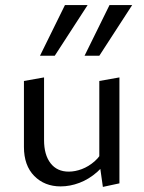

<svg xmlns="http://www.w3.org/2000/svg" viewBox="-20 -727 564 754"><path d="M218 5Q155 5 114.5 -36Q74 -77 74 -150V-409L153 -423V-177Q153 -119 178.5 -86Q204 -53 250 -53Q275 -53 301.5 -63Q328 -73 351.5 -93.5Q375 -114 390 -147L417 -123Q394 -80 361.5 -51.5Q329 -23 292 -9Q255 5 218 5ZM384 7 370 -92V-409L449 -423V-7ZM137 -508 235 -707H324L195 -508ZM312 -508 410 -707H499L370 -508Z"/></svg>

Font: Ysabeau Office Medium
Style: Regular
Weight: 500
Designer: Christian Thalmann (Catharsis Fonts)
Version: Version 2.001;gftools[0.9.30]; featfreeze: tnum,lnum,ss02